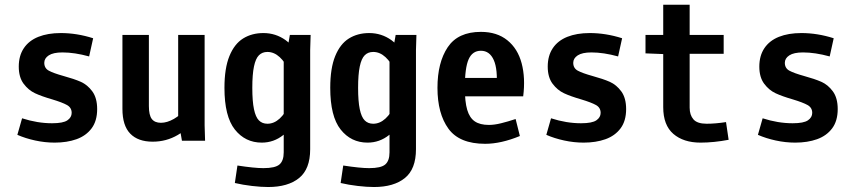

<svg xmlns="http://www.w3.org/2000/svg" viewBox="-20 -582 3540 794"><path d="M51.8 -24.4 71.3 -92.8Q134.8 -72.3 195.3 -72.3Q241.2 -72.3 258.8 -84.5Q276.4 -96.7 276.4 -115.2Q276.4 -136.7 257.3 -147.5Q238.3 -158.2 196.3 -170.9Q152.3 -183.6 125 -196.3Q97.7 -209 77.6 -235.8Q57.6 -262.7 57.6 -306.6Q57.6 -351.6 78.6 -382.8Q99.6 -414.1 138.7 -429.7Q177.7 -445.3 231.4 -445.3Q297.9 -445.3 365.2 -423.8L348.6 -348.6Q288.1 -365.2 238.3 -365.2Q200.2 -365.2 181.6 -353Q163.1 -340.8 163.1 -322.3Q163.1 -299.8 182.1 -289.6Q201.2 -279.3 243.2 -267.6Q286.1 -255.9 314 -243.7Q341.8 -231.4 361.8 -204.1Q381.8 -176.8 381.8 -130.9Q381.8 -82 358.9 -51.3Q335.9 -20.5 296.4 -6.3Q256.8 7.8 206.1 7.8Q166 7.8 125.5 -1Q85 -9.8 51.8 -24.4Z M486.3 -131.8V-437.5H595.7V-143.6Q595.7 -105.5 607.9 -89.8Q620.1 -74.2 645.5 -74.2Q670.9 -74.2 699.2 -90.3Q727.5 -106.4 752.9 -137.7L795.9 -100.6Q762.7 -51.8 715.3 -23.9Q668 3.9 611.3 3.9Q550.8 3.9 518.6 -29.3Q486.3 -62.5 486.3 -131.8ZM716.8 -89.8V-437.5H826.2V-63.5L828.1 0H732.4Z M951.2 174.8 961.9 102.5Q1032.2 113.3 1069.3 113.3Q1118.2 113.3 1135.7 98.1Q1153.3 83 1153.3 47.9V-347.7H1163.1L1178.7 -437.5H1264.6L1262.7 -375V35.2Q1262.7 117.2 1216.8 154.3Q1170.9 191.4 1088.9 191.4Q1059.6 191.4 1022 187Q984.4 182.6 951.2 174.8ZM908.2 -218.8Q908.2 -299.8 928.7 -350.1Q949.2 -400.4 985.4 -422.9Q1021.5 -445.3 1069.3 -445.3Q1120.1 -445.3 1161.1 -416Q1202.1 -386.7 1233.4 -309.6L1176.8 -285.2Q1160.2 -324.2 1136.7 -345.7Q1113.3 -367.2 1085.9 -367.2Q1064.5 -367.2 1050.8 -353.5Q1037.1 -339.8 1030.3 -307.1Q1023.4 -274.4 1023.4 -218.8Q1023.4 -163.1 1030.3 -130.4Q1037.1 -97.7 1050.8 -84Q1064.5 -70.3 1085.9 -70.3Q1113.3 -70.3 1136.7 -91.8Q1160.2 -113.3 1176.8 -152.3L1222.7 -133.8Q1191.4 -55.7 1151.9 -23.9Q1112.3 7.8 1062.5 7.8Q994.1 7.8 951.2 -46.4Q908.2 -100.6 908.2 -218.8Z M1388.7 174.8 1399.4 102.5Q1469.7 113.3 1506.8 113.3Q1555.7 113.3 1573.2 98.1Q1590.8 83 1590.8 47.9V-347.7H1600.6L1616.2 -437.5H1702.1L1700.2 -375V35.2Q1700.2 117.2 1654.3 154.3Q1608.4 191.4 1526.4 191.4Q1497.1 191.4 1459.5 187Q1421.9 182.6 1388.7 174.8ZM1345.7 -218.8Q1345.7 -299.8 1366.2 -350.1Q1386.7 -400.4 1422.9 -422.9Q1459 -445.3 1506.8 -445.3Q1557.6 -445.3 1598.6 -416Q1639.6 -386.7 1670.9 -309.6L1614.3 -285.2Q1597.7 -324.2 1574.2 -345.7Q1550.8 -367.2 1523.4 -367.2Q1502 -367.2 1488.3 -353.5Q1474.6 -339.8 1467.8 -307.1Q1460.9 -274.4 1460.9 -218.8Q1460.9 -163.1 1467.8 -130.4Q1474.6 -97.7 1488.3 -84Q1502 -70.3 1523.4 -70.3Q1550.8 -70.3 1574.2 -91.8Q1597.7 -113.3 1614.3 -152.3L1660.2 -133.8Q1628.9 -55.7 1589.4 -23.9Q1549.8 7.8 1500 7.8Q1431.6 7.8 1388.7 -46.4Q1345.7 -100.6 1345.7 -218.8Z M1968.8 -450.2Q2035.2 -450.2 2078.1 -415.5Q2121.1 -380.9 2137.2 -320.3Q2153.3 -259.8 2143.6 -183.6H1849.6V-259.8H2072.3L2033.2 -218.8Q2039.1 -294.9 2022 -333.5Q2004.9 -372.1 1968.8 -372.1Q1933.6 -372.1 1918 -336.9Q1902.3 -301.8 1902.3 -218.8Q1902.3 -161.1 1912.1 -127.9Q1921.9 -94.7 1943.4 -80.1Q1964.8 -65.4 2002 -65.4Q2024.4 -65.4 2052.2 -72.3Q2080.1 -79.1 2112.3 -89.8L2129.9 -19.5Q2051.8 12.7 1986.3 12.7Q1879.9 12.7 1834.5 -49.8Q1789.1 -112.3 1789.1 -218.8Q1789.1 -323.2 1831.5 -386.7Q1874 -450.2 1968.8 -450.2Z M2239.3 -24.4 2258.8 -92.8Q2322.3 -72.3 2382.8 -72.3Q2428.7 -72.3 2446.3 -84.5Q2463.9 -96.7 2463.9 -115.2Q2463.9 -136.7 2444.8 -147.5Q2425.8 -158.2 2383.8 -170.9Q2339.8 -183.6 2312.5 -196.3Q2285.2 -209 2265.1 -235.8Q2245.1 -262.7 2245.1 -306.6Q2245.1 -351.6 2266.1 -382.8Q2287.1 -414.1 2326.2 -429.7Q2365.2 -445.3 2418.9 -445.3Q2485.4 -445.3 2552.7 -423.8L2536.1 -348.6Q2475.6 -365.2 2425.8 -365.2Q2387.7 -365.2 2369.1 -353Q2350.6 -340.8 2350.6 -322.3Q2350.6 -299.8 2369.6 -289.6Q2388.7 -279.3 2430.7 -267.6Q2473.6 -255.9 2501.5 -243.7Q2529.3 -231.4 2549.3 -204.1Q2569.3 -176.8 2569.3 -130.9Q2569.3 -82 2546.4 -51.3Q2523.4 -20.5 2483.9 -6.3Q2444.3 7.8 2393.6 7.8Q2353.5 7.8 2313 -1Q2272.5 -9.8 2239.3 -24.4Z M2832 -562.5V-437.5H2972.7V-359.4H2832V-136.7Q2832 -106.4 2847.7 -88.4Q2863.3 -70.3 2902.3 -70.3Q2938.5 -70.3 2982.4 -77.1L2993.2 -3.9Q2931.6 7.8 2877 7.8Q2806.6 7.8 2764.6 -28.3Q2722.7 -64.5 2722.7 -138.7V-358.4L2649.4 -361.3V-437.5H2722.7V-562.5Z M3114.3 -24.4 3133.8 -92.8Q3197.3 -72.3 3257.8 -72.3Q3303.7 -72.3 3321.3 -84.5Q3338.9 -96.7 3338.9 -115.2Q3338.9 -136.7 3319.8 -147.5Q3300.8 -158.2 3258.8 -170.9Q3214.8 -183.6 3187.5 -196.3Q3160.2 -209 3140.1 -235.8Q3120.1 -262.7 3120.1 -306.6Q3120.1 -351.6 3141.1 -382.8Q3162.1 -414.1 3201.2 -429.7Q3240.2 -445.3 3293.9 -445.3Q3360.4 -445.3 3427.7 -423.8L3411.1 -348.6Q3350.6 -365.2 3300.8 -365.2Q3262.7 -365.2 3244.1 -353Q3225.6 -340.8 3225.6 -322.3Q3225.6 -299.8 3244.6 -289.6Q3263.7 -279.3 3305.7 -267.6Q3348.6 -255.9 3376.5 -243.7Q3404.3 -231.4 3424.3 -204.1Q3444.3 -176.8 3444.3 -130.9Q3444.3 -82 3421.4 -51.3Q3398.4 -20.5 3358.9 -6.3Q3319.3 7.8 3268.6 7.8Q3228.5 7.8 3188 -1Q3147.5 -9.8 3114.3 -24.4Z"/></svg>

Font: Sudo Var
Style: Regular
Weight: 400
Monospace: yes
Designer: Jens Kutilek
Foundry: Jens Kutilek
Version: Version 0.065;FEAKit 1.0